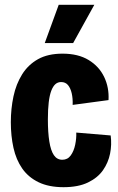

<svg xmlns="http://www.w3.org/2000/svg" viewBox="-20 -765 490 798"><path d="M244 13Q183 13 140.5 -7.5Q98 -28 72.5 -64.5Q47 -101 36 -150.5Q25 -200 25 -257Q25 -313 36 -364.5Q47 -416 72 -456Q97 -496 138 -519Q179 -542 240 -542Q305 -542 348.5 -515.5Q392 -489 413 -445Q434 -401 431 -349L282 -329Q283 -356 278 -377.5Q273 -399 262.5 -411.5Q252 -424 234 -424Q220 -424 210 -415Q200 -406 193 -387.5Q186 -369 182.5 -339.5Q179 -310 179 -269Q179 -215 185 -177Q191 -139 204 -120Q217 -101 239 -101Q261 -101 274 -119Q287 -137 292.5 -163.5Q298 -190 297 -214L440 -202Q445 -164 437.5 -126.5Q430 -89 408 -57.5Q386 -26 345.5 -6.5Q305 13 244 13ZM284 -586H166L224 -745H372Z"/></svg>

Font: Bricolage Grotesque 24pt Condensed ExtraBold
Style: Regular
Weight: 800
Width: 3
Designer: Mathieu Triay
Foundry: Atelier Triay
Version: Version 1.001;gftools[0.9.33.dev8+g029e19f]